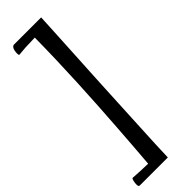

<svg xmlns="http://www.w3.org/2000/svg" viewBox="-329 -765 1018 1018"><g transform="rotate(-45 179.5 -256.0)"><path d="M9.4 244Q4.1 244 1.8 240.7Q-0.5 237.5 -0.5 227.2Q-0.5 215 2.9 201.8Q6.2 188.6 10.5 188.6Q14.1 188.6 39.8 190.4Q65.4 192.3 121.5 193.7Q122.2 182.9 125.2 147.3Q128.2 111.8 132.2 57.3Q136.2 2.7 141.1 -66.6Q145.9 -136 150.8 -214.6Q155.6 -293.2 159.6 -376.6Q163.6 -460 166.1 -543.3Q168.6 -626.5 169.3 -704.1Q123.7 -703.4 98.3 -701.8Q72.8 -700.1 62 -698.8Q51.2 -697.5 48.9 -697.5Q44.9 -697.5 44.1 -700.8Q43.2 -704 43.2 -710.8Q43.2 -721.3 45.2 -731.5Q47.2 -741.7 52.6 -748.8Q57.9 -756 66.5 -756H268.8Q268.8 -751.5 266.8 -714.8Q264.8 -678.1 261.8 -617.7Q258.8 -557.4 254.4 -481.1Q250.1 -404.7 245.6 -320.4Q241.1 -236.2 237.1 -151.8Q233.1 -67.4 229.1 9Q225.1 85.4 222.4 146.2Q219.8 207.1 218.8 244Z"/></g></svg>

Font: Briem Hand Thin
Style: Regular
Weight: 100
Designer: Gunnlaugur SE Briem, Eben Sorkin
Foundry: Sorkin Type Co.
Version: Version 1.003